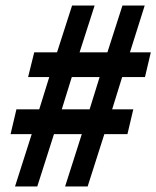

<svg xmlns="http://www.w3.org/2000/svg" viewBox="-20 -670 562 690"><path d="M94 -188H18L39 -277H121L157 -393H81L103 -482H185L239 -650H320L266 -482H366L420 -650H500L447 -482H522L501 -393H419L383 -277H459L438 -188H355L295 0H214L274 -188H174L114 0H34ZM302 -277 338 -393H238L202 -277Z"/></svg>

Font: mr_Source Sans Pro
Style: Bold Italic
Weight: 700
Italic angle: -11°
Designer: Paul D. Hunt
Foundry: Adobe Systems Incorporated
Version: Version 1.036;July 10, 2024;FontCreator 11.5.0.2430 64-bit